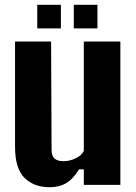

<svg xmlns="http://www.w3.org/2000/svg" viewBox="-20 -774 571 804"><path d="M188 10Q122 10 82.5 -29.2Q43 -68.5 43 -159V-600H194L196 -146Q196 -122 208 -110.5Q220 -99 247 -99Q271 -99 296.2 -110.8Q321.5 -122.5 331 -142V-600H484V0H331V-65H311Q286.5 -24.5 257.2 -7.2Q228 10 188 10ZM289 -655V-754H388V-655ZM136 -655V-754H235V-655Z"/></svg>

Font: Big Shoulders Text Thin Black
Style: Regular
Weight: 900
Version: Version 2.002